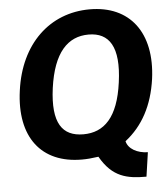

<svg xmlns="http://www.w3.org/2000/svg" viewBox="-59 -804 856 982"><g transform="rotate(-5 369.5 -313.0)"><path d="M46 -369C13 -132 124 10 332 10C358 10 381 8 417 3C479 112 554 126 653 126L671 2C617 1 571 -24 562 -64C652 -134 706 -235 725 -369C757 -606 643 -752 438 -752C232 -752 78 -606 46 -369ZM215 -367C240 -548 314 -624 421 -624C527 -624 579 -548 554 -367C530 -188 457 -118 351 -118C243 -118 191 -188 215 -367Z"/></g></svg>

Font: Cheyenne Sans
Style: Bold Italic
Weight: 700
Italic angle: -8.13011°
Designer: The Public Sans project authors (U.S. Web Design System), Libre Franklin designed by Pablo Impallari and Rodrigo Fuenzal
Foundry: The Cheyenne Sans Project Authors
Version: Version 2.007